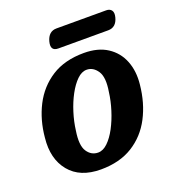

<svg xmlns="http://www.w3.org/2000/svg" viewBox="-112 -667 691 764"><g transform="rotate(-20 233.5 -285.0)"><path d="M280.5 -450Q340 -450 379.2 -424.5Q418.5 -399 436 -355Q453.5 -311 447.5 -255.5Q440 -180 408.8 -120Q377.5 -60 322 -25.5Q266.5 9 187 9Q99 9 54.8 -45Q10.5 -99 20 -186Q26.5 -259 57.2 -319Q88 -379 143.5 -414.5Q199 -450 280.5 -450ZM199.5 -58Q220.5 -58 240.2 -77Q260 -96 276.8 -127.5Q293.5 -159 305.2 -196.5Q317 -234 321.5 -270.5Q331.5 -330 313.5 -356.8Q295.5 -383.5 268 -383.5Q247 -383.5 227.2 -364.2Q207.5 -345 190.5 -313.5Q173.5 -282 161.8 -244.5Q150 -207 145.5 -170.5Q136 -110.5 153.2 -84.2Q170.5 -58 199.5 -58ZM167.5 -540Q178 -579 212 -579H422.5Q438 -579 445 -569Q452 -559 447 -540Q437 -501.5 403 -501.5H192Q157.5 -501.5 167.5 -540Z"/></g></svg>

Font: Fraunces 144pt S100 SemiBold
Style: Italic
Weight: 600
Italic angle: -16°
Version: Version 1.000; ttfautohint (v1.8.3)